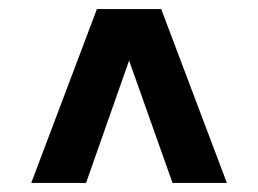

<svg xmlns="http://www.w3.org/2000/svg" viewBox="-20 -524 570 424"><path d="M49 -120 194 -504H336L481 -120H361L240 -461H290L170 -120Z"/></svg>

Font: Changa SemiBold
Style: Regular
Weight: 600
Designer: Eduardo Rodriguez Tunni
Foundry: Eduardo Rodriguez Tunni
Version: Version 3.002; ttfautohint (v1.8.2)